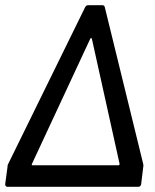

<svg xmlns="http://www.w3.org/2000/svg" viewBox="-22 -720 599 740"><path d="M7 0H511C517 0 521 -4 522 -10L530 -76C531 -80 531 -83 530 -88L382 -692C381 -698 377 -700 372 -700H318C313 -700 309 -698 306 -692L10 -89C7 -84 7 -81 7 -77L-2 -10C-2 -4 1 0 7 0ZM101 -88 326 -571C328 -574 331 -574 332 -571L439 -88C439 -86 438 -83 435 -83H103C100 -83 100 -86 101 -88Z"/></svg>

Font: Barlow Semi Condensed Medium
Style: Italic
Weight: 500
Width: 4
Italic angle: -7°
Designer: Jeremy Tribby
Foundry: Tribby Type
Version: Version 1.422;hotconv 1.0.109;makeotfexe 2.5.65596